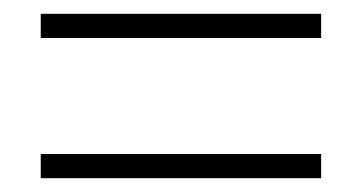

<svg xmlns="http://www.w3.org/2000/svg" viewBox="-20 -460 524 278"><path d="M39 -440H445V-405H39ZM39 -237H445V-202H39Z"/></svg>

Font: Montserrat arm2 ExtraLight
Style: Regular
Weight: 275
Designer: Julieta Ulanovsky
Foundry: Julieta Ulanovsky
Version: Version 6.000